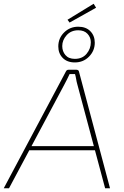

<svg xmlns="http://www.w3.org/2000/svg" viewBox="-42 -1001 661 1021"><path d="M365 -630Q370 -630 373.5 -627.5Q377 -625 378 -620L543 0H517L369 -553Q365 -567 363 -580Q361 -593 357 -607H328Q321 -593 314.5 -579Q308 -565 300 -551L6 0H-22L309 -622Q313 -630 322 -630ZM482 -224 479 -202H99L102 -224ZM374 -859Q415 -859 438.5 -835Q462 -811 462 -774Q462 -731 431.5 -700Q401 -669 356 -669Q315 -669 291.5 -693Q268 -717 268 -754Q268 -798 299 -828.5Q330 -859 374 -859ZM374 -840Q336 -840 312.5 -814Q289 -788 289 -756Q289 -728 306 -708Q323 -688 356 -688Q396 -688 418.5 -715Q441 -742 441 -776Q441 -802 423.5 -821Q406 -840 374 -840ZM456 -981 469 -960 328 -881 317 -896Z"/></svg>

Font: Exo 2 Thin
Style: Italic
Weight: 250
Italic angle: -8°
Designer: Natanael Gama
Foundry: Natanael Gama
Version: Version 2.010